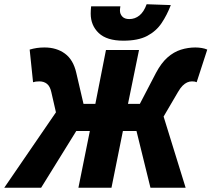

<svg xmlns="http://www.w3.org/2000/svg" viewBox="-54 -886 998 906"><path d="M-34 0 210 -356 188 -452Q182 -479 167.5 -490.5Q153 -502 132 -502Q122 -502 115 -501Q108 -500 102 -498L86 -652Q103 -657 119.5 -659.5Q136 -662 156 -662Q213 -662 252.5 -633Q292 -604 306 -542L340 -396H396L446 -650H602L550 -396H606L682 -542Q707 -589 736.5 -615Q766 -641 799.5 -651.5Q833 -662 868 -662Q883 -662 898 -659.5Q913 -657 924 -652L874 -498Q870 -500 865 -501Q860 -502 852 -502Q840 -502 829 -497Q818 -492 807.5 -481.5Q797 -471 786 -452L718 -336L822 0H656L590 -268H526L472 0H316L370 -268H306L140 0ZM528 -694Q450 -694 412 -730Q374 -766 374 -822Q374 -829 374.5 -838Q375 -847 376 -856H514Q513 -849 512.5 -845Q512 -841 512 -836Q512 -820 523 -808Q534 -796 556 -796Q583 -796 604 -813Q625 -830 638 -866L752 -862Q734 -815 708.5 -777Q683 -739 640.5 -716.5Q598 -694 528 -694Z"/></svg>

Font: Source Sans 3 Black
Style: Italic
Weight: 900
Italic angle: -11°
Designer: Paul D. Hunt
Foundry: Adobe
Version: Version 3.052;hotconv 1.1.0;makeotfexe 2.6.0